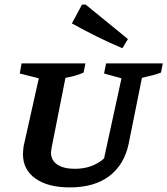

<svg xmlns="http://www.w3.org/2000/svg" viewBox="-20 -806 729 836"><path d="M284 10Q189 10 134.5 -28.5Q80 -67 80 -135Q80 -143 81 -153Q82 -163 83 -170L149 -465L66 -486L74 -530H352L344 -490Q311 -475 265 -467L205 -164Q204 -155 203 -151Q202 -147 202 -142Q202 -108 229.5 -89.5Q257 -71 306 -71Q382 -71 433 -116L509 -465L433 -486L442 -530H689L681 -490Q663 -483 645.5 -478.5Q628 -474 598 -467L540 -179Q521 -89 456 -39.5Q391 10 284 10ZM513 -596Q456 -620 401.5 -647Q347 -674 293 -704L337 -786H353L537 -636Z"/></svg>

Font: Piazzolla SC SemiBold
Style: Italic
Weight: 600
Italic angle: -11.3°
Designer: Juan Pablo del Peral
Foundry: Huerta Tipografica
Version: Version 1.330